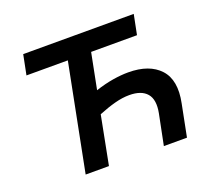

<svg xmlns="http://www.w3.org/2000/svg" viewBox="-120 -850 1088 999"><g transform="rotate(-20 424.0 -350.0)"><path d="M192 0 308 -590H79L101 -700H713L691 -590H437L398 -392Q450 -409 496 -416.5Q542 -424 581 -424Q698 -424 755.5 -361.5Q813 -299 788 -177L753 0H625L659 -169Q673 -241 643 -276Q613 -311 546 -311Q508 -311 465 -299.5Q422 -288 373 -268L321 0Z"/></g></svg>

Font: Montserrat SemiBold
Style: Italic
Weight: 600
Italic angle: -11.3°
Designer: Julieta Ulanovsky
Foundry: Julieta Ulanovsky
Version: Version 9.000; ttfautohint (v1.8.4.7-5d5b)